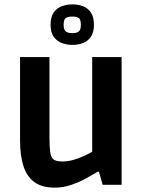

<svg xmlns="http://www.w3.org/2000/svg" viewBox="-20 -848 663 881"><path d="M231 13Q172 13 137 -13Q102 -39 87 -87.5Q72 -136 72 -202V-586H207V-222Q207 -175 210 -152.5Q213 -130 221 -121Q228 -113 239.5 -110Q251 -107 267 -107Q300 -107 337.5 -121Q375 -135 403 -152V-586H538V0H451L434 -60H428Q405 -46 374 -29Q343 -12 306.5 0.5Q270 13 231 13ZM312 -642Q288 -642 265 -650Q242 -658 227 -678.5Q212 -699 212 -734Q212 -771 227 -791.5Q242 -812 265 -820Q288 -828 312 -828Q337 -828 359.5 -820Q382 -812 396.5 -791.5Q411 -771 411 -734Q411 -699 396.5 -678.5Q382 -658 359.5 -650Q337 -642 312 -642ZM312 -696Q333 -696 342 -704Q351 -712 351 -734Q351 -758 342 -765Q333 -772 312 -772Q291 -772 281.5 -765Q272 -758 272 -734Q272 -712 281.5 -704Q291 -696 312 -696Z"/></svg>

Font: Ruda ExtraBold
Style: Regular
Weight: 800
Designer: Mariela Monsalve and Angelina Sanchez
Foundry: Mariela Monsalve and Angelina Sanchez
Version: Version 2.000